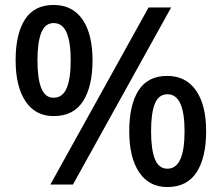

<svg xmlns="http://www.w3.org/2000/svg" viewBox="-20 -744 894 774"><path d="M196 -724Q272 -724 312.5 -665.5Q353 -607 353 -501Q353 -395 314.5 -335.5Q276 -276 196 -276Q123 -276 83 -335.5Q43 -395 43 -501Q43 -607 80.5 -665.5Q118 -724 196 -724ZM196 -651Q162 -651 146.5 -612.5Q131 -574 131 -501Q131 -427 146.5 -388.5Q162 -350 196 -350Q232 -350 248.5 -388Q265 -426 265 -501Q265 -574 248.5 -612.5Q232 -651 196 -651ZM670 -714 274 0H183L579 -714ZM654 -438Q729 -438 770 -379.5Q811 -321 811 -215Q811 -109 772.5 -49.5Q734 10 654 10Q581 10 541 -49.5Q501 -109 501 -215Q501 -321 538.5 -379.5Q576 -438 654 -438ZM655 -364Q620 -364 604.5 -326.5Q589 -289 589 -215Q589 -141 604.5 -102.5Q620 -64 655 -64Q690 -64 707 -102Q724 -140 724 -215Q724 -289 707 -326.5Q690 -364 655 -364Z"/></svg>

Font: Noto Sans Syriac Eastern Medium
Style: Regular
Weight: 500
Designer: Patrick Giasson and the Monotype Design Team
Foundry: Monotype Imaging Inc.
Version: Version 3.001